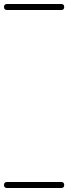

<svg xmlns="http://www.w3.org/2000/svg" viewBox="-35 -575 341 960"><path d="M0 -555Q68 -555 135.5 -555Q203 -555 271 -555Q286 -555 286 -540Q286 -525 271 -525Q203 -525 135.5 -525Q68 -525 0 -525Q-15 -525 -15 -540Q-15 -555 0 -555ZM0 335Q68 335 135.5 335Q203 335 271 335Q286 335 286 350Q286 365 271 365Q203 365 135.5 365Q68 365 0 365Q-15 365 -15 350Q-15 335 0 335Z"/></svg>

Font: FRB American Cursive Just Guidelines
Style: Italic
Weight: 400
Italic angle: -25°
Version: Version 2.0;Modular Font Editor K font №1